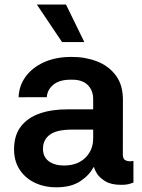

<svg xmlns="http://www.w3.org/2000/svg" viewBox="-20 -799 615 830"><path d="M223.4 10.7Q171.5 10.7 130.1 -9.2Q88.8 -29.1 64.8 -65.9Q40.8 -102.6 40.8 -153.4Q40.8 -214.1 70.3 -252.3Q99.8 -290.5 152.2 -308.6Q204.5 -326.7 273.1 -326.3H382.8V-370.7Q382.8 -408.7 358.8 -432Q334.9 -455.3 289.8 -454.5Q237.6 -455.3 210.8 -432.9Q183.9 -410.5 182.5 -378.9L60.4 -378.6Q62.1 -428.6 91.1 -468Q120 -507.5 171.2 -530.4Q222.3 -553.3 289.8 -552.9Q347.7 -553.3 398.3 -534.1Q448.9 -514.9 480.3 -473.5Q511.7 -432.2 511.4 -365.4L511 -130.7Q511 -110.1 525.2 -104.8Q539.4 -99.4 554.7 -103.3H556.8V-9.2Q554.3 -9.2 541.4 -4.6Q528.4 0 503.2 0Q460.6 0 435.4 -15.4Q410.2 -30.9 399 -48.8Q387.8 -66.8 387.8 -74.6V-75.3H383.5Q366.5 -41.9 327.1 -15.6Q287.6 10.7 223.4 10.7ZM256.4 -83.5Q314.6 -83.5 348.7 -116.8Q382.8 -150.2 382.8 -200.3V-238.6H289.8Q224.8 -238.6 195.3 -216.6Q165.8 -194.6 165.8 -155.9Q165.8 -120.4 191.1 -101.9Q216.3 -83.5 256.4 -83.5ZM248.2 -617.2 139.2 -779.5H265.3L344.5 -617.2Z"/></svg>

Font: Inter Zeller Semi Bold
Style: Regular
Weight: 600
Designer: Rasmus Andersson; Joe Bland
Foundry: zeller
Version: Version 3.015;git-dec3a8cb1